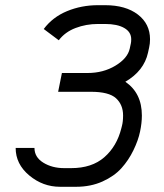

<svg xmlns="http://www.w3.org/2000/svg" viewBox="-20 -716 640 748"><path d="M213.9 11.7Q147 11.7 94 -32.5Q41 -76.7 41 -139.6H114.3Q114.3 -103.5 148.7 -82.3Q183.1 -61 230 -61H257.3Q337.9 -61 386.5 -103.5Q435.1 -146 452.6 -215.8L455.1 -225.6Q459.5 -242.2 459.5 -266.1Q459.5 -308.1 431.9 -333.3Q404.3 -358.4 334.5 -358.4H206.5L221.2 -431.6H321.3Q382.3 -431.6 429.7 -460.2Q477.1 -488.8 485.4 -526.4L489.7 -546.4Q491.2 -552.7 491.2 -563Q491.2 -591.3 464.1 -606.9Q437 -622.6 389.2 -622.6H361.8Q315.4 -622.6 274.4 -606.9Q233.4 -591.3 209 -559.1L150.4 -603Q185.1 -649.4 241.2 -672.6Q297.4 -695.8 361.8 -695.8H389.2Q469.7 -695.8 517.1 -659.4Q564.5 -623 564.5 -563Q564.5 -545.9 561 -530.8L556.6 -510.7Q541 -439.9 468.3 -397.5Q532.7 -353.5 532.7 -266.1Q532.7 -236.8 525.6 -203.1Q518.6 -169.4 499.8 -130.6Q481 -91.8 453.1 -60.8Q425.3 -29.8 379.4 -9Q333.5 11.7 276.4 11.7Z"/></svg>

Font: Anka/Coder
Style: Italic
Weight: 400
Italic angle: -12°
Monospace: yes
Version: Version 001.100